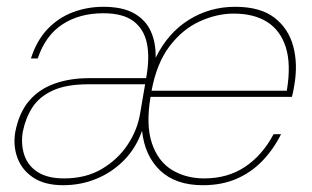

<svg xmlns="http://www.w3.org/2000/svg" viewBox="-20 -533 918 565"><path d="M166 12Q112 12 78.5 -10Q45 -32 31.5 -68Q18 -104 25 -145Q36 -201 65 -235.5Q94 -270 139.5 -286.5Q185 -303 242 -303H410Q421 -362 412.5 -404.5Q404 -447 373 -470.5Q342 -494 284 -494Q214 -494 164 -461.5Q114 -429 91 -361H71Q88 -414 120 -447.5Q152 -481 194.5 -497Q237 -513 284 -513Q341 -513 375 -493.5Q409 -474 424 -440.5Q439 -407 438 -363Q474 -436 535.5 -474.5Q597 -513 672 -513Q746 -513 787.5 -481Q829 -449 843 -396.5Q857 -344 846 -282Q845 -276 844 -270.5Q843 -265 842 -260Q841 -255 839 -248H423Q409 -165 427 -111.5Q445 -58 486 -33Q527 -8 581 -8Q650 -8 701 -42Q752 -76 785 -138H807Q785 -94 752.5 -60Q720 -26 676.5 -7Q633 12 577 12Q497 12 451.5 -31Q406 -74 398 -148Q380 -97 345 -61.5Q310 -26 264 -7Q218 12 166 12ZM168 -8Q233 -8 280 -36Q327 -64 355.5 -107Q384 -150 392 -197L407 -285H240Q175 -285 135 -266.5Q95 -248 75 -216.5Q55 -185 47 -145Q41 -107 52 -75.5Q63 -44 92 -26Q121 -8 168 -8ZM426 -266H824Q837 -344 821 -394Q805 -444 766 -468.5Q727 -493 668 -493Q618 -493 567.5 -470Q517 -447 479 -397Q441 -347 426 -266Z"/></svg>

Font: DM Sans 17pt Thin
Style: Italic
Weight: 250
Italic angle: -10°
Version: Version 4.004;gftools[0.9.30]